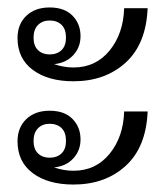

<svg xmlns="http://www.w3.org/2000/svg" viewBox="-20 -520 450 515"><path d="M113 -500Q153 -500 174.5 -478Q196 -456 196 -423Q196 -393 176.5 -372Q157 -351 125 -348Q151 -339 177 -339Q237 -339 274 -384.5Q311 -430 313 -498H376Q372 -402 317 -352Q262 -302 177 -302Q109 -302 68 -332.5Q27 -363 27 -418Q27 -455 50.5 -477.5Q74 -500 113 -500ZM113 -374Q133 -374 145 -385.5Q157 -397 157 -419Q157 -442 145 -453.5Q133 -465 113 -465Q94 -465 82 -453Q70 -441 70 -419Q70 -397 82 -385.5Q94 -374 113 -374ZM113 -223Q153 -223 174.5 -201Q196 -179 196 -146Q196 -116 176.5 -95Q157 -74 125 -71Q151 -62 177 -62Q237 -62 274 -107.5Q311 -153 313 -221H376Q372 -125 317 -75Q262 -25 177 -25Q109 -25 68 -55.5Q27 -86 27 -141Q27 -178 50.5 -200.5Q74 -223 113 -223ZM113 -97Q133 -97 145 -108.5Q157 -120 157 -142Q157 -165 145 -176.5Q133 -188 113 -188Q94 -188 82 -176Q70 -164 70 -142Q70 -120 82 -108.5Q94 -97 113 -97Z"/></svg>

Font: Trirong
Style: Regular
Weight: 400
Designer: Katatrad Team
Foundry: CadsonDemak
Version: Version 1.001